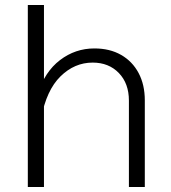

<svg xmlns="http://www.w3.org/2000/svg" viewBox="-20 -753 690 773"><path d="M499 0V-348Q499 -417 458.5 -459Q418 -501 353 -501Q280 -501 223.5 -445.5Q167 -390 146 -278L133 -377Q160 -464 221.5 -511Q283 -558 360 -558Q422 -558 467.5 -532Q513 -506 538 -459Q563 -412 563 -349V0ZM92 0V-733H157V0Z"/></svg>

Font: Azeret Mono Thin ExtraLight
Style: Regular
Weight: 250
Version: Version 1.002